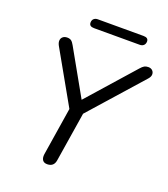

<svg xmlns="http://www.w3.org/2000/svg" viewBox="-156 -979 959 1096"><g transform="rotate(20 323.5 -431.0)"><path d="M258.4 6.9Q238.5 6.9 230 -5.9Q221.5 -18.7 224.4 -41L275.7 -365.1L284.4 -308.3L90.3 -651.7Q81.6 -668.3 82.8 -681.6Q83.9 -695 93.9 -703.4Q103.8 -711.9 120.3 -711.9Q135.8 -711.9 145 -704.9Q154.2 -697.8 163.4 -680.9L326.6 -391H304.9L566.7 -686.8Q578.8 -700.8 588.8 -706.4Q598.7 -711.9 612.8 -711.9Q628.2 -711.9 637.7 -703Q647.2 -694 647.4 -680.2Q647.7 -666.3 635 -651.7L330.3 -308.3L358.1 -365.1L305.4 -33.7Q299.1 6.9 258.4 6.9ZM522.6 -814.5H245Q215.1 -814.5 215.1 -837.5Q215.1 -852.8 224.2 -861.1Q233.3 -869.4 248 -869.4H525.5Q555.4 -869.4 555.4 -846.3Q555.4 -832.1 546.6 -823.3Q537.8 -814.5 522.6 -814.5Z"/></g></svg>

Font: Nunito Variable Extra Light
Style: Italic
Weight: 200
Italic angle: -9°
Designer: Vernon Adams
Foundry: Vernon Adams
Version: Version 3.602